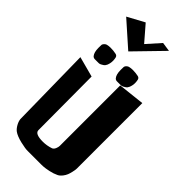

<svg xmlns="http://www.w3.org/2000/svg" viewBox="-329 -1111 1170 1170"><g transform="rotate(45 256.0 -525.5)"><path d="M375.5 -1034.7 202.6 -856.9 43.5 -998 152.8 -1057.1 239.3 -957 316.4 -1043.5ZM174.3 -777.3Q176.8 -767.1 177.5 -754.9Q178.2 -742.7 175 -726.8Q171.9 -710.9 163.6 -699.7Q159.2 -694.3 153.8 -690.9L140.6 -683.1Q132.8 -679.2 125.5 -679.2H92.8H92.3Q81.1 -679.2 73.7 -687.5Q58.6 -705.6 58.6 -744.6L59.1 -768.6Q59.1 -771.5 59.6 -772.5Q62 -779.3 68.6 -785.6Q75.2 -792 82 -793.5Q95.7 -796.9 110.4 -796.9Q136.2 -796.9 158.2 -792Q170.9 -789.1 174.3 -777.3ZM365.2 -777.3Q367.7 -767.1 368.4 -754.9Q369.1 -742.7 366 -726.8Q362.8 -710.9 354.5 -699.7Q350.1 -694.3 344.7 -690.9L331.5 -683.1Q323.7 -679.2 316.4 -679.2H315.9H283.7H282.7Q272 -679.2 264.6 -687.5Q249.5 -705.6 249.5 -744.6L250 -769Q250 -772 250.5 -772.9Q252.4 -779.8 259.3 -785.9Q266.1 -792 272.9 -793.5Q286.6 -796.9 300.8 -796.9Q327.1 -796.9 349.1 -792Q361.8 -789.1 365.2 -777.3ZM152.8 -590.8Q154.3 -145.5 154.8 -129.9Q155.8 -99.6 223.1 -99.6Q257.8 -99.6 292 -111.3Q303.2 -116.7 308.8 -130.6Q314.5 -144.5 314.5 -155.3V-166.5V-675.8L485.8 -694.8V-130.4Q485.8 -127 485.1 -120.8Q484.4 -114.7 481 -98.6Q477.5 -82.5 472.2 -68.8Q466.8 -55.2 455.6 -40.8Q444.3 -26.4 430.2 -19.5Q407.2 -8.3 378.2 -2.2Q349.1 3.9 331.5 4.9L314 5.4H200.7Q178.7 6.3 134.3 -4.4Q89.8 -15.1 67.9 -31.2Q53.7 -42 42.5 -62Q31.2 -82 29.3 -100.1L21 -626Z"/></g></svg>

Font: Some Time Later
Style: Regular
Weight: 400
Version: Version 003.300